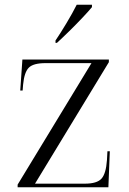

<svg xmlns="http://www.w3.org/2000/svg" viewBox="-20 -786 541 806"><path d="M54 0V-11L364 -521H171Q120 -521 101 -502Q82 -483 77 -431L75 -406H65L74 -536H437V-525L127 -15H336Q387 -15 406 -36Q425 -57 429 -114L431 -151H441L435 0ZM213 -616Q234 -647 259.5 -689.5Q285 -732 302 -766H366V-756Q352 -739 326 -711.5Q300 -684 271 -655.5Q242 -627 219 -606H213Z"/></svg>

Font: Noto Serif Display Light
Style: Regular
Weight: 300
Designer: Monotype Design Team
Foundry: Monotype Imaging Inc.
Version: Version 2.009